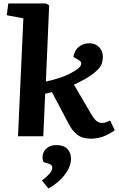

<svg xmlns="http://www.w3.org/2000/svg" viewBox="-20 -787 688 1109"><path d="M115 -681 19 -699 28 -767H246L264 -756L245 -316Q288 -325 328.5 -338.5Q369 -352 409 -376Q442 -395 448 -412Q454 -429 435 -440L404 -458Q410 -496 435 -516.5Q460 -537 496 -537Q532 -537 553 -514Q574 -491 574 -459Q574 -416 548 -388Q522 -360 474 -332Q452 -320 438.5 -313Q425 -306 407 -298L502 -136Q521 -103 535.5 -90Q550 -77 570 -77Q582 -77 593 -81Q604 -85 616 -91L643 -35Q627 -21 588.5 -3.5Q550 14 504 14Q456 14 426 -9.5Q396 -33 376 -73L280 -255Q271 -252 261 -250Q251 -248 241 -246L230 0H84ZM260 302 222 256Q250 235 266 216.5Q282 198 282 180Q282 166 263 159L231 149Q222 126 228 103.5Q234 81 254 66Q274 51 306 51Q348 51 369 73Q390 95 390 130Q390 174 355.5 220.5Q321 267 260 302Z"/></svg>

Font: Literata 7pt
Style: Bold Italic
Weight: 700
Italic angle: -2°
Designer: Latin by Veronika Burian and Jose Scaglione. Greek by Irene Vlachou. Cyrillic by Vera Evstafieva
Foundry: TypeTogether
Version: Version 3.002